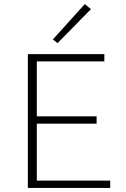

<svg xmlns="http://www.w3.org/2000/svg" viewBox="-20 -924 620 944"><path d="M427 -879 263 -712 240 -730 397 -904ZM161 -36H522V0H117V-658H493V-622H161V-352H455V-316H161Z"/></svg>

Font: EauTestSC Light
Style: Regular
Weight: 300
Designer: Christian Thalmann (Catharsis Fonts)
Version: Version 0.001;PS 000.001;hotconv 1.0.88;makeotf.lib2.5.64775